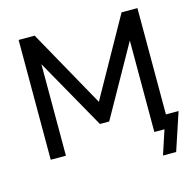

<svg xmlns="http://www.w3.org/2000/svg" viewBox="-120 -833 1114 1099"><g transform="rotate(-15 437.0 -283.5)"><path d="M712 143 759 0H699V-542L465 -125H410L175 -542V0H85V-710H180L437 -249L695 -710H789V-80H864L790 143Z"/></g></svg>

Font: YasnoRaleway Medium
Style: Regular
Weight: 500
Designer: Matt McInerney, Pablo Impallari, Rodrigo Fuenzalida
Foundry: Matt McInerney, Pablo Impallari, Rodrigo Fuenzalida
Version: Version 4.026